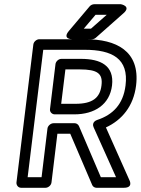

<svg xmlns="http://www.w3.org/2000/svg" viewBox="-20 -865 667 910"><path d="M486 -795 411 -729H377L433 -795ZM565 -802C604 -836 553 -845 553 -845H427C420 -845 411 -842 405 -835L307 -719C273 -679 322 -679 322 -679H415C420 -679 429 -681 434 -686ZM243 -561 217 -348C215 -333 228 -323 239 -323H332C429 -323 500 -370 511 -460C522 -554 457 -586 364 -586H271C256 -586 244 -572 243 -561ZM290 -536H358C443 -536 468 -516 461 -460C454 -402 419 -373 338 -373H270ZM530 -25H458L354 -268C350 -276 342 -281 334 -281H234C219 -281 206 -267 205 -256L177 -25H111L185 -629H381C512 -629 591 -587 575 -460C564 -370 514 -321 442 -297C435 -295 413 -285 424 -261ZM567 25C614 25 593 -12 593 -12L482 -261C558 -296 613 -362 625 -460C645 -625 528 -679 387 -679H166C155 -679 140 -669 138 -654L58 0C57 11 65 25 80 25H196C207 25 222 15 224 0L252 -231H313L417 12C420 19 428 25 437 25Z"/></svg>

Font: Falling Sky
Style: OuObl
Weight: 400
Designer: Paul D. Hunt
Foundry: Adobe Systems Incorporated
Version: Version 1.02